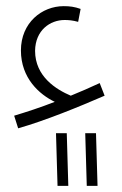

<svg xmlns="http://www.w3.org/2000/svg" viewBox="-20 -364 396 624"><path d="M39 53C127 28 237 -17 320 -53L304 -94C274 -80 242 -66 210 -53C163 -73 94 -115 94 -199C95 -266 143 -299 190 -299C202 -299 216 -298 234 -293L242 -335C222 -342 207 -344 187 -344C116 -344 48 -290 48 -200C48 -110 108 -57 158 -33C112 -15 66 0 26 12ZM262 240H297L292 69H257ZM167 240H202L197 69H162Z"/></svg>

Font: Noto Sans Arabic ExtCond Light
Style: Regular
Weight: 300
Width: 2
Designer: Monotype Design Team, Nadine Chahine, Nizar Qandah and Khaled Hosny
Foundry: Monotype Imaging Inc.
Version: Version 2.012